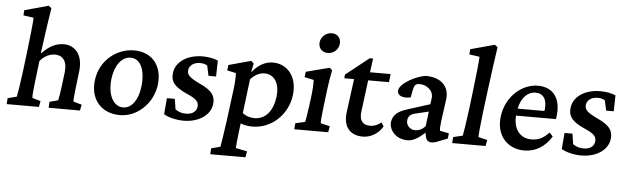

<svg xmlns="http://www.w3.org/2000/svg" viewBox="-59 -1052 5033 1545"><g transform="rotate(5 2457.0 -279.5)"><path d="M10 0H270L279 -48L212 -67C209 -79 213 -128 221 -194L242 -368C276 -409 320 -431 363 -431C420 -431 464 -392 453 -297L439 -183C432 -127 425 -85 420 -67L351 -48L349 0H602L611 -48L543 -67C542 -81 546 -133 553 -187L568 -312C585 -449 516 -520 427 -520C365 -520 309 -493 252 -433L248 -434C274 -623 285 -703 301 -800L278 -818L85 -765L82 -723L165 -711C164 -671 149 -533 136 -426L118 -279C104 -170 91 -89 86 -67L13 -48Z M925 9C1064 9 1189 -109 1208 -261C1226 -414 1141 -520 995 -520C855 -520 720 -417 700 -253C681 -99 773 9 925 9ZM832 -278C846 -388 901 -459 972 -459C1052 -459 1094 -367 1077 -231C1064 -125 1013 -55 945 -55C865 -55 816 -148 832 -278Z M1439 9C1561 9 1654 -54 1665 -144C1673 -212 1642 -254 1546 -298C1463 -338 1436 -359 1441 -401C1446 -439 1482 -465 1532 -465C1554 -465 1576 -459 1590 -450L1608 -368H1669L1672 -497C1643 -511 1593 -520 1548 -520C1424 -520 1332 -457 1321 -368C1312 -295 1346 -254 1450 -208C1529 -174 1546 -150 1542 -112C1537 -73 1504 -49 1454 -49C1421 -49 1393 -57 1367 -76L1354 -160H1290L1279 -29C1318 -6 1380 9 1439 9Z M1677 259H1961L1970 210L1878 192C1878 176 1882 130 1889 73L1899 -9C1927 2 1963 8 1994 8C2152 8 2279 -117 2298 -273C2316 -422 2233 -520 2115 -520C2055 -520 1997 -488 1950 -430L1947 -431L1962 -498L1940 -518L1760 -469L1754 -425L1826 -409C1827 -374 1825 -329 1819 -282L1785 -17C1769 99 1756 176 1753 192L1680 211ZM1909 -93 1943 -369C1976 -406 2015 -427 2056 -427C2132 -427 2183 -360 2167 -243C2151 -123 2087 -61 2005 -61C1968 -61 1933 -74 1909 -93Z M2333 0H2607L2615 -49L2541 -67C2539 -79 2543 -131 2551 -194L2569 -342C2577 -405 2585 -450 2595 -499L2574 -518L2385 -469L2379 -425L2454 -409C2455 -374 2453 -328 2446 -273L2435 -188C2424 -112 2418 -76 2415 -67L2337 -49ZM2475 -715C2470 -671 2499 -635 2548 -635C2597 -635 2633 -671 2638 -715C2643 -759 2617 -796 2567 -796C2519 -796 2480 -759 2475 -715Z M3047 -85 3027 -116C3002 -94 2970 -81 2939 -81C2880 -81 2849 -114 2858 -187L2891 -444H3059L3067 -510H2900L2915 -622H2888L2701 -474L2698 -444H2777L2741 -172C2726 -50 2788 11 2887 11C2950 11 3013 -25 3047 -85Z M3248 9C3291 9 3337 -17 3387 -65L3393 -34C3399 -6 3415 9 3441 9C3457 9 3478 5 3503 -7L3570 -33L3575 -76L3502 -90C3499 -105 3501 -132 3505 -168L3530 -349C3542 -453 3472 -520 3350 -520C3272 -510 3145 -442 3138 -386C3133 -343 3178 -323 3244 -337L3255 -396C3263 -438 3274 -450 3306 -450C3369 -450 3420 -403 3413 -347L3406 -296L3223 -238C3146 -214 3110 -180 3103 -126C3096 -65 3150 9 3248 9ZM3232 -152C3235 -182 3252 -201 3290 -210L3399 -236L3384 -116C3358 -89 3330 -77 3302 -77C3259 -77 3227 -113 3232 -152Z M3608 0H3878L3887 -49L3815 -67C3814 -84 3822 -169 3834 -269L3857 -451C3878 -620 3891 -701 3905 -800L3882 -818L3687 -765L3684 -723L3767 -711C3766 -673 3752 -539 3738 -427L3720 -279C3706 -170 3693 -89 3688 -67L3612 -49Z M4191 9C4278 9 4356 -35 4410 -123L4382 -153C4336 -103 4294 -85 4241 -85C4149 -85 4093 -154 4101 -265H4424L4427 -290C4444 -430 4383 -519 4257 -520C4130 -521 3999 -412 3979 -247C3960 -95 4052 9 4191 9ZM4109 -322C4128 -417 4184 -463 4241 -463C4305 -463 4337 -415 4327 -332L4325 -322Z M4651 9C4773 9 4866 -54 4877 -144C4885 -212 4854 -254 4758 -298C4675 -338 4648 -359 4653 -401C4658 -439 4694 -465 4744 -465C4766 -465 4788 -459 4802 -450L4820 -368H4881L4884 -497C4855 -511 4805 -520 4760 -520C4636 -520 4544 -457 4533 -368C4524 -295 4558 -254 4662 -208C4741 -174 4758 -150 4754 -112C4749 -73 4716 -49 4666 -49C4633 -49 4605 -57 4579 -76L4566 -160H4502L4491 -29C4530 -6 4592 9 4651 9Z"/></g></svg>

Font: TPK Tissa Web SemiBold
Style: Italic
Weight: 600
Italic angle: -7°
Designer: Jacques Le Bailly, Suppakit Chalermlarp | Katatrad Co.,Ltd.
Foundry: Jacques Le Bailly, Cadson Demak Co.,Ltd.
Version: Version 5.000;Glyphs 3.1.2 (3151)